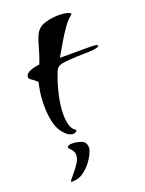

<svg xmlns="http://www.w3.org/2000/svg" viewBox="-131 -527 608 805"><g transform="rotate(-20 173.0 -125.0)"><path d="M121 26Q113 26 101 19.5Q89 13 73 -9Q60 -27 53.5 -59Q47 -91 47 -123Q47 -165 52 -193Q57 -221 59 -229Q44 -243 34 -249Q24 -255 24 -263Q24 -277 43.5 -285.5Q63 -294 87 -296Q96 -317 103 -341.5Q110 -366 117 -388.5Q124 -411 132 -424Q146 -447 175.5 -455Q205 -463 232 -463Q259 -463 275.5 -457.5Q292 -452 283 -445Q267 -434 248 -407.5Q229 -381 211 -350Q193 -319 178 -293H310Q346 -293 346 -287Q346 -277 302 -275Q245 -274 218.5 -272Q192 -270 181 -268Q167 -265 160 -259Q153 -253 148 -239Q131 -196 120.5 -149.5Q110 -103 110 -65Q110 -36 116.5 -15.5Q123 5 136 12Q139 13 139 16Q139 19 134 22.5Q129 26 121 26ZM48 213Q41 213 48 203.5Q55 194 68 179Q81 164 92 146.5Q103 129 103 112Q103 97 90 84Q81 76 81 72Q81 67 87.5 64.5Q94 62 103 62Q123 62 143.5 69.5Q164 77 164 103Q164 112 155.5 130Q147 148 132 166.5Q117 185 97.5 198.5Q78 212 55 212Z"/></g></svg>

Font: Grechen Fuemen
Style: Regular
Weight: 400
Designer: Robert E. Leuschke
Foundry: Robert E. Leuschke
Version: Version 1.010; ttfautohint (v1.8.3)